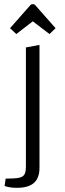

<svg xmlns="http://www.w3.org/2000/svg" viewBox="-20 -726 313 919"><path d="M2 164 7 129Q51 129 70.5 125Q90 121 97 109Q104 97 104 70V-499L169 -511V77Q169 126 142.5 149.5Q116 173 61 173Q25 173 2 164ZM28 -591 125 -701Q130 -706 133 -706H141Q144 -706 149 -701L246 -591L217 -563L137 -624L58 -563Z"/></svg>

Font: Changa ExtraLight
Style: Regular
Weight: 275
Designer: Eduardo Rodriguez Tunni
Foundry: Eduardo Rodriguez Tunni
Version: Version 2.002; ttfautohint (v1.5) -l 8 -r 50 -G 200 -x 14 -H